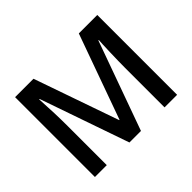

<svg xmlns="http://www.w3.org/2000/svg" viewBox="-146 -964 1214 1214"><g transform="rotate(-45 461.5 -357.0)"><path d="M200.2 -347.2V0H94.2V-713.9H258.8L457 -146H460L664.1 -713.9H829.1V0H716.8V-353Q716.8 -406.2 719.5 -491.7Q722.2 -577.1 724.1 -595.2H720.2L505.9 0H402.8L195.8 -596.2H191.9Q200.2 -463.4 200.2 -347.2Z"/></g></svg>

Font: OpenSans-Semibold
Style: Regular
Weight: 600
Foundry: Ascender Corporation
Version: Version 1.10